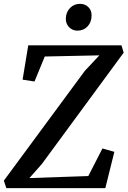

<svg xmlns="http://www.w3.org/2000/svg" viewBox="-30 -979 664 999"><path d="M3 0 -10 -39 411.5 -610.5 487 -691 203 -685 149.5 -555 87.5 -564.5 117 -743H602L613.5 -705L188 -126L123 -52.5L429.5 -63L503 -206.5L565 -189L518 0ZM372.5 -819.5Q356 -819.5 342 -827.8Q328 -836 320 -850.5Q312 -865 312.5 -883Q313.5 -916 334.5 -937.5Q355.5 -959 386 -959Q412.5 -959 429.8 -942Q447 -925 446.5 -898.5Q446.5 -864 425.8 -841.8Q405 -819.5 372.5 -819.5Z"/></svg>

Font: Merriweather Medium
Style: Italic
Weight: 500
Italic angle: -7.8°
Version: Version 2.101